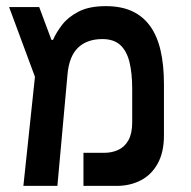

<svg xmlns="http://www.w3.org/2000/svg" viewBox="-20 -609 626 629"><path d="M56.6 0 104.5 -451.7 147.9 -478.5H153.8Q164.1 -502.4 183.6 -527.8Q203.1 -553.2 237.5 -571Q272 -588.9 326.7 -588.9Q377 -588.9 412.8 -572.3Q448.7 -555.7 471.9 -523.4Q495.1 -491.2 506.1 -443.4Q517.1 -395.5 517.1 -333V-165Q517.1 -110.4 496.8 -73.5Q476.6 -36.6 441.4 -18.3Q406.2 0 362.3 0H253.4V-108.4H321.8Q347.2 -108.4 367.9 -118.2Q388.7 -127.9 400.9 -149.9Q413.1 -171.9 413.1 -208.5V-317.4Q413.1 -369.1 404.1 -405.8Q395 -442.4 373.8 -461.7Q352.5 -481 315.4 -481Q265.1 -481 235.8 -452.9Q206.5 -424.8 201.2 -365.7L168 0ZM102.1 -336.9 9.8 -585.9H108.4L149.9 -474.6Z"/></svg>

Font: Cascadia Code Medium
Style: Regular
Weight: 500
Monospace: yes
Designer: Aaron Bell
Foundry: Saja Typeworks
Version: Version 2407.024